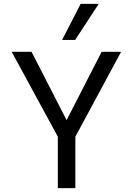

<svg xmlns="http://www.w3.org/2000/svg" viewBox="-20 -966 682 986"><path d="M277 0V-264L40 -700H142L322 -349L502 -700H602L367 -264V0ZM299 -761 394 -946H487L366 -761Z"/></svg>

Font: HostGroteskRegular
Style: Regular
Weight: 400
Designer: Doukan Karapınar based on Poppins by Indian Type Foundry, Jonny Pinhorn
Foundry: Element Type
Version: Version 1.001; ttfautohint (v1.8.4.7-5d5b)